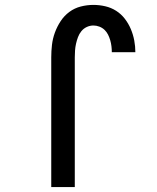

<svg xmlns="http://www.w3.org/2000/svg" viewBox="-20 -763 640 783"><path d="M189 0V-529Q189 -555 192 -580.5Q195 -606 204 -630.5Q213 -655 227.5 -677Q242 -699 263 -714.5Q284 -730 309.5 -736.5Q335 -743 361 -743Q385 -743 409 -737.5Q433 -732 453.5 -719Q474 -706 489 -686.5Q504 -667 513.5 -644.5Q523 -622 527.5 -598Q532 -574 532 -550H436Q436 -562 434.5 -574.5Q433 -587 429.5 -599Q426 -611 420.5 -622Q415 -633 406 -641.5Q397 -650 385 -654.5Q373 -659 361 -659Q347 -659 334 -653Q321 -647 312 -636Q303 -625 298 -611.5Q293 -598 290 -584.5Q287 -571 286 -557Q285 -543 285 -529V0Z"/></svg>

Font: Iosevka Fixed Medium Extended
Style: Regular
Weight: 500
Width: 7
Monospace: yes
Designer: Belleve Invis
Foundry: Belleve Invis
Version: Version 24.1.1; ttfautohint (v1.8.4)